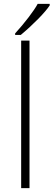

<svg xmlns="http://www.w3.org/2000/svg" viewBox="-20 -969 276 989"><path d="M58 -789H87C154 -845 213 -906 236 -941V-949H174C157 -916 105 -848 58 -797ZM89 0H132V-760H89Z"/></svg>

Font: Kathrein 35 Thin
Style: Regular
Weight: 250
Designer: Lazydogs Typefoundry, based on Open Sans by Ascender Corporation
Foundry: Lazydogs Typefoundry
Version: Version 1.003;PS 001.003;hotconv 1.0.88;makeotf.lib2.5.64775